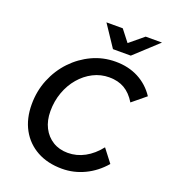

<svg xmlns="http://www.w3.org/2000/svg" viewBox="-167 -1066 1073 1205"><g transform="rotate(20 369.0 -463.5)"><path d="M595 -203 662 -116Q607 -52 535.5 -18Q464 16 386 16Q290 16 219 -23Q148 -62 109 -133Q70 -204 70 -300Q70 -389 102 -467Q134 -545 190 -604Q246 -663 319 -697Q392 -731 475 -731Q561 -731 628 -696Q695 -661 738 -596L648 -522Q616 -575 573 -600Q530 -625 471 -625Q414 -625 364 -599.5Q314 -574 276 -529.5Q238 -485 216.5 -426Q195 -367 195 -300Q195 -237 219 -190Q243 -143 286 -116.5Q329 -90 386 -90Q445 -90 498.5 -119Q552 -148 595 -203ZM431 -799 335 -943H444L504 -866L597 -943H706L550 -799Z"/></g></svg>

Font: Wix Madefor Text SemiBold
Style: Italic
Weight: 600
Italic angle: -12°
Designer: Dalton Maag Ltd
Foundry: Dalton Maag Ltd
Version: Version 3.100